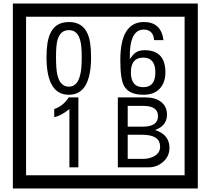

<svg xmlns="http://www.w3.org/2000/svg" viewBox="-20 -980 1195 1090"><path d="M1103 90H53V-960H1103ZM1028 15V-885H128V15ZM497 -656Q497 -442 371 -442Q244 -442 244 -656Q244 -744 265 -789Q294 -855 371 -855Q448 -855 477 -789Q497 -745 497 -656ZM444 -656Q444 -723 435 -752Q420 -809 371 -809Q322 -809 306 -752Q298 -723 298 -656Q298 -587 306 -553Q322 -488 371 -488Q419 -488 435 -554Q444 -587 444 -656ZM919 -569Q919 -511 886.5 -476.5Q854 -442 795 -442Q711 -442 684 -493Q663 -531 663 -639Q663 -855 797 -855Q895 -855 908 -752H855Q850 -812 796 -812Q713 -812 717 -645Q738 -673 748 -680Q768 -695 801 -695Q919 -695 919 -569ZM862 -569Q862 -653 793 -653Q723 -653 723 -569Q723 -485 793 -485Q862 -485 862 -569ZM425 -30H374V-361Q328 -323 288 -315V-361Q339 -378 370 -427H425ZM942 -141Q942 -93 906.5 -61.5Q871 -30 823 -30H649V-427H808Q859 -427 891 -404Q928 -378 928 -329Q928 -266 860 -242Q942 -216 942 -141ZM877 -321Q877 -379 792 -379H705V-261H791Q877 -261 877 -321ZM889 -147Q889 -215 788 -215H705V-78H791Q828 -78 855 -93Q889 -112 889 -147Z"/></svg>

Font: Unicode BMP Fallback SIL
Style: Regular
Weight: 400
Foundry: NRSI, SIL International
Version: Version 5.1 Based on Unicode 5.1